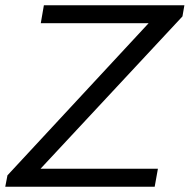

<svg xmlns="http://www.w3.org/2000/svg" viewBox="-38 -706 717 726"><path d="M-18.1 0 -9.8 -43 523.9 -618.2H116.2L127.9 -686H659.2L651.9 -644L115.2 -67.9H559.1L546.9 0Z"/></svg>

Font: Archivo Light
Style: Italic
Weight: 300
Italic angle: -10°
Designer: Hector Gatti
Foundry: Omnibus-Type
Version: Version 2.001